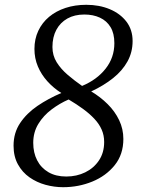

<svg xmlns="http://www.w3.org/2000/svg" viewBox="-20 -771 598 800"><path d="M243 9Q206 9 169.5 -1Q133 -11 103 -32Q73 -53 54.8 -86Q36.5 -119 36.5 -164Q36.5 -217.5 63.8 -258.2Q91 -299 136.2 -329.8Q181.5 -360.5 235.5 -383.5Q202.5 -404.5 177.2 -432.5Q152 -460.5 137.8 -494.2Q123.5 -528 123.5 -567Q123.5 -608.5 139.5 -642.5Q155.5 -676.5 184.5 -700.8Q213.5 -725 253 -738Q292.5 -751 339.5 -751Q393.5 -751 437.2 -732.8Q481 -714.5 506.8 -680.8Q532.5 -647 532.5 -600Q532.5 -553.5 511.2 -515Q490 -476.5 451.2 -445.5Q412.5 -414.5 360 -390Q398 -367.5 428.5 -337.2Q459 -307 476.5 -270.2Q494 -233.5 494 -192Q494 -127.5 458 -82.8Q422 -38 364.8 -14.5Q307.5 9 243 9ZM322 -413Q383.5 -438.5 420 -484.8Q456.5 -531 456.5 -591Q456.5 -632 440.5 -658.2Q424.5 -684.5 396.2 -697.5Q368 -710.5 331.5 -710.5Q290.5 -710.5 260.8 -693.8Q231 -677 214.8 -646.8Q198.5 -616.5 198.5 -575Q198.5 -540 216.2 -511.5Q234 -483 262.5 -458.8Q291 -434.5 322 -413ZM256 -35.5Q299.5 -35.5 335.2 -53Q371 -70.5 392.5 -102.8Q414 -135 414 -179.5Q414 -207.5 403.5 -231.2Q393 -255 373 -276.2Q353 -297.5 326 -317.2Q299 -337 266 -356.5Q229 -340.5 195 -315Q161 -289.5 139.8 -254.8Q118.5 -220 118.5 -176Q118.5 -134.5 134.8 -103Q151 -71.5 181.8 -53.5Q212.5 -35.5 256 -35.5Z"/></svg>

Font: Merriweather 20pt Light
Style: Italic
Weight: 300
Italic angle: -7.8°
Version: Version 2.101